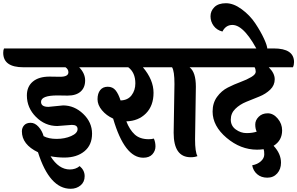

<svg xmlns="http://www.w3.org/2000/svg" viewBox="-103 -970 1847 1193"><path d="M205 -494 271 -493Q322 -493 322 -521Q322 -540 304 -552H43Q-83 -552 -83 -642Q-83 -659 -78 -669H441Q567 -669 567 -584Q567 -566 560 -552H389Q426 -514 426 -470Q426 -426 398 -401Q370 -376 317 -376L254 -377Q152 -377 152 -337Q152 -306 198 -306L289 -315Q359 -315 414 -262.5Q469 -210 469 -139.5Q469 -69 421.5 -30Q374 9 297 9Q254 9 211 1Q262 83 331 83Q367 83 392 62Q423 88 423 124.5Q423 161 397.5 182Q372 203 336 203Q205 203 133 -24Q33 -72 33 -154Q33 -176 47 -191.5Q61 -207 87.5 -207Q114 -207 136.5 -182Q159 -157 168 -124Q199 -107 249 -107Q299 -107 339 -124.5Q379 -142 379 -168Q379 -194 344 -194L253 -187Q177 -187 120.5 -243.5Q64 -300 64 -377Q64 -432 101 -463Q138 -494 205 -494Z M834 -669Q960 -669 960 -584Q960 -566 953 -552H785Q851 -474 851 -393.5Q851 -313 804 -265.5Q757 -218 682 -216Q702 -164 734 -134.5Q766 -105 821 -105Q840 -105 853 -109Q863 -87 863 -60Q863 -33 844 -11.5Q825 10 787 10Q671 10 600 -233Q558 -252 530.5 -285Q503 -318 503 -353.5Q503 -389 519.5 -410Q536 -431 566.5 -431Q597 -431 615 -409Q633 -387 646 -346Q691 -347 714.5 -378Q738 -409 738 -452Q738 -519 694 -552H539Q413 -552 413 -642Q413 -659 418 -669Z M976 -145 981 -448Q981 -529 966 -552H946Q820 -552 820 -642Q820 -659 825 -669H1123Q1249 -669 1249 -584Q1249 -566 1242 -552H1075Q1114 -522 1114 -431L1109 -105Q1109 -25 1124 0Q1107 7 1082 7Q976 7 976 -145Z M1598 -669Q1724 -669 1724 -584Q1724 -566 1717 -552H1567Q1604 -515 1604 -477.5Q1604 -440 1576 -413Q1548 -386 1508 -370Q1468 -354 1427.5 -337.5Q1387 -321 1359 -293.5Q1331 -266 1331 -227Q1331 -188 1362 -165.5Q1393 -143 1429 -143Q1465 -143 1492 -152Q1483 -170 1483 -196.5Q1483 -223 1504.5 -244.5Q1526 -266 1560.5 -266Q1595 -266 1622.5 -233.5Q1650 -201 1650 -160Q1650 -97 1597 -64Q1643 -15 1643 41Q1643 81 1619.5 107.5Q1596 134 1558 134Q1520 134 1495 112.5Q1470 91 1464 57Q1497 51 1518 32Q1539 13 1539 -10.5Q1539 -34 1535 -43Q1516 -40 1494 -40Q1392 -40 1305 -113.5Q1218 -187 1218 -277Q1218 -330 1245.5 -368Q1273 -406 1312.5 -426Q1352 -446 1391.5 -460.5Q1431 -475 1458.5 -491.5Q1486 -508 1486 -524Q1486 -540 1479 -552H1241Q1115 -552 1115 -642Q1115 -659 1120 -669Z M1341 -815Q1300 -815 1279 -774Q1244 -783 1224.5 -809.5Q1205 -836 1205 -869Q1205 -902 1229.5 -926Q1254 -950 1301 -950Q1348 -950 1399 -912.5Q1450 -875 1483.5 -824.5Q1517 -774 1537.5 -729.5Q1558 -685 1558 -665Q1558 -645 1545 -634.5Q1532 -624 1513 -624Q1419 -815 1341 -815Z"/></svg>

Font: Laila
Style: Bold
Weight: 700
Designer: Hitesh Malaviya
Foundry: Indian Type Foundry
Version: Version 1.302;PS 1.0;hotconv 1.0.78;makeotf.lib2.5.61930; tt